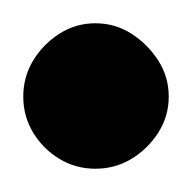

<svg xmlns="http://www.w3.org/2000/svg" viewBox="-32 -1343 165 165"><path d="M-12 -1260Q-12 -1243 -3.5 -1229Q5 -1215 19 -1206.5Q33 -1198 50 -1198Q67 -1198 81 -1206.5Q95 -1215 104 -1229Q113 -1243 113 -1260Q113 -1277 104 -1291Q95 -1305 81 -1314Q67 -1323 50 -1323Q33 -1323 19 -1314Q5 -1305 -3.5 -1291Q-12 -1277 -12 -1260Z"/></svg>

Font: Linefont Medium
Style: Regular
Weight: 500
Monospace: yes
Version: Version 3.002;gftools[0.9.33]